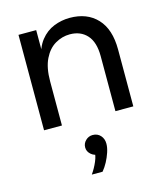

<svg xmlns="http://www.w3.org/2000/svg" viewBox="-117 -599 822 964"><g transform="rotate(-15 294.5 -117.5)"><path d="M530 0H437V-286Q437 -359 404 -395.5Q371 -432 315 -432Q275 -432 239 -411Q203 -390 181 -345Q159 -300 159 -229V0H66V-496H158V-344H144Q155 -407 184 -443.5Q213 -480 253 -496Q293 -512 336 -512Q426 -512 478 -456.5Q530 -401 530 -296ZM296 277H240Q259 250 272 219.5Q285 189 283 168L301 188Q277 188 260 173Q243 158 243 137Q243 116 258.5 101Q274 86 295 86Q320 86 335.5 103Q351 120 351 146Q351 166 343 190Q335 214 323 236.5Q311 259 296 277Z"/></g></svg>

Font: Wix Madefor Display Medium
Style: Regular
Weight: 500
Designer: Dalton Maag Ltd
Foundry: Dalton Maag Ltd
Version: Version 3.100